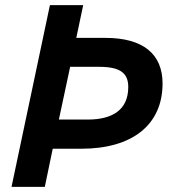

<svg xmlns="http://www.w3.org/2000/svg" viewBox="-20 -730 677 750"><path d="M25 0H155L186 -149H298C495 -149 615 -241 615 -404C615 -519 539 -582 392 -582H278L305 -710H175ZM366 -469C448 -469 481 -446 481 -390C481 -300 418 -263 323 -263H210L254 -469Z"/></svg>

Font: Geist SemiBold
Style: Italic
Weight: 600
Italic angle: -12°
Designer: Basement.studio, Andrés Briganti, Mateo Zaragoza
Foundry: Basement.studio, Vercel, Andrés Briganti, Guido Ferreyra, Mateo Zaragoza
Version: Version 1.500